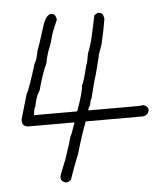

<svg xmlns="http://www.w3.org/2000/svg" viewBox="-49 -714 635 736"><g transform="rotate(-5 268.5 -346.0)"><path d="M175.3 -669.9Q190.9 -669.9 194.8 -648.4V-646.5Q173.3 -596.2 173.3 -593.8Q161.6 -549.8 155.8 -539.1Q145.5 -512.7 140.1 -482.4Q125 -452.6 105 -380.9Q89.8 -358.9 83.5 -320.3Q79.1 -320.3 75.7 -289.1H241.7Q269 -362.8 269 -388.7Q273.9 -388.7 292.5 -464.8Q295.4 -464.8 302.2 -505.9Q317.9 -545.9 325.7 -585.9L339.4 -650.4Q349.6 -658.2 356.9 -658.2Q372.6 -658.2 376.5 -636.7V-632.8Q369.1 -586.4 358.9 -544.9Q358.9 -539.6 343.3 -498Q343.3 -491.7 325.7 -425.8L317.9 -400.4L300.3 -332Q296.9 -332 292.5 -306.6Q284.7 -297.9 284.7 -289.1H470.2Q481 -289.1 497.6 -291Q515.1 -284.7 515.1 -269.5Q509.8 -248 487.8 -248H271Q249.5 -191.4 231.9 -128.9Q208.5 -70.3 194.8 -29.3Q184.6 -21.5 177.2 -21.5Q155.8 -24.9 155.8 -43Q155.8 -49.8 181.2 -111.3Q206.5 -185.5 206.5 -193.4Q210 -194.8 228 -248H48.3Q26.9 -251.5 26.9 -269.5V-277.3L54.2 -371.1Q66.4 -392.1 95.2 -486.3Q103.5 -496.1 110.8 -535.2Q114.3 -540.5 142.1 -628.9Q155.8 -669.9 175.3 -669.9Z"/></g></svg>

Font: CEF Fonts CJK
Style: Regular
Weight: 400
Designer: PartyBoss (派对大魔王)
Version: Release 2.25